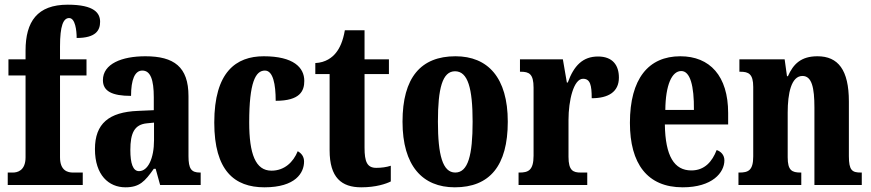

<svg xmlns="http://www.w3.org/2000/svg" viewBox="-20 -789 3716 819"><path d="M13 0H333V-53H291C270 -53 236 -60 236 -118V-467H349V-536H236V-591C236 -679 250 -712 275 -712C301 -712 307 -659 307 -627C388 -627 407 -659 407 -696C407 -732 384 -769 269 -769C139 -769 89 -697 89 -573V-536H16V-467H89V-118C89 -60 53 -53 35 -53H13Z M515 10C575 10 598 -15 636 -69H644L663 0H836V-53H833C796 -53 784 -69 784 -123V-379C784 -504 722 -549 600 -549C500 -549 419 -517 419 -447C419 -400 458 -380 539 -380C539 -449 555 -488 587 -488C622 -488 636 -449 636 -374V-319L568 -316C445 -311 385 -262 385 -153C385 -42 444 10 515 10ZM573 -59C547 -59 536 -92 536 -149C536 -221 553 -258 607 -263L637 -266V-191C637 -113 611 -59 573 -59Z M1108 10C1241 10 1277 -52 1277 -100C1277 -121 1266 -135 1250 -144C1231 -97 1193 -61 1138 -61C1070 -61 1043 -132 1043 -267C1043 -438 1070 -488 1110 -488C1145 -488 1156 -429 1156 -359C1260 -359 1278 -401 1278 -444C1278 -501 1232 -549 1105 -549C987 -549 894 -482 894 -266C894 -61 980 10 1108 10Z M1521 10C1584 10 1627 -5 1647 -15V-82C1629 -76 1607 -73 1585 -73C1546 -73 1535 -99 1535 -159V-473H1639V-536H1535V-660H1451C1443 -613 1429 -584 1414 -565C1398 -544 1369 -522 1325 -520V-473H1386V-148C1386 -31 1437 10 1521 10Z M1920 10C2069 10 2146 -82 2146 -270C2146 -458 2061 -549 1923 -549C1775 -549 1697 -458 1697 -270C1697 -82 1782 10 1920 10ZM1922 -53C1868 -53 1848 -128 1848 -270C1848 -412 1867 -485 1921 -485C1976 -485 1996 -412 1996 -270C1996 -128 1977 -53 1922 -53Z M2192 0H2485V-53H2457C2425 -53 2405 -61 2405 -120V-277C2405 -361 2427 -453 2467 -453C2498 -453 2504 -425 2504 -370C2575 -370 2620 -397 2620 -458C2620 -510 2594 -548 2531 -548C2466 -548 2428 -509 2402 -437H2398L2381 -536H2198V-483H2201C2237 -483 2256 -474 2256 -415V-125C2256 -62 2233 -53 2196 -53H2192Z M2892 10C3019 10 3070 -53 3070 -105C3070 -128 3055 -143 3037 -149C3018 -100 2986 -62 2929 -62C2856 -62 2818 -123 2816 -258H3086V-307C3086 -465 3008 -549 2882 -549C2746 -549 2667 -453 2667 -265C2667 -91 2741 10 2892 10ZM2940 -320H2818C2819 -427 2846 -486 2886 -486C2924 -486 2941 -423 2940 -320Z M3130 0H3398V-53H3395C3358 -53 3340 -62 3340 -118V-309C3340 -390 3355 -465 3403 -465C3443 -465 3454 -415 3454 -330V0H3656V-53H3652C3615 -53 3601 -62 3601 -123V-356C3601 -491 3555 -549 3467 -549C3397 -549 3364 -516 3341 -464H3337L3327 -536H3134V-483H3138C3173 -483 3193 -474 3193 -418V-122C3193 -62 3172 -53 3134 -53H3130Z"/></svg>

Font: Noto Serif Armenian ExtraCondensed ExtraBold
Style: Regular
Weight: 800
Width: 2
Designer: Monotype Design Team
Foundry: Monotype Imaging Inc.
Version: Version 2.008